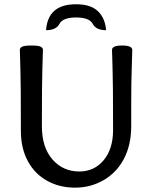

<svg xmlns="http://www.w3.org/2000/svg" viewBox="-20 -866 701 893"><path d="M329.1 6.8Q256.8 6.8 199.2 -25.1Q141.6 -57.1 109.4 -116.7Q77.1 -176.3 77.1 -257.3Q77.1 -490.2 74.7 -551.8Q72.3 -613.3 72.3 -633.8Q72.3 -643.6 83 -648.9Q93.8 -654.3 126 -654.3Q158.7 -654.3 169.2 -648.9Q179.7 -643.6 179.7 -633.8Q179.7 -613.3 177.2 -551.8Q174.8 -490.2 174.8 -279.3Q174.8 -180.7 223.9 -124.5Q272.9 -68.4 349.1 -68.4Q418 -68.4 461.9 -120.6Q505.9 -172.9 505.9 -261.2Q505.9 -490.2 503.4 -551.8Q501 -613.3 501 -633.8Q501 -654.3 547.9 -654.3Q595.2 -654.3 595.2 -633.8Q595.2 -613.3 592.8 -551.8Q590.3 -490.2 590.3 -378.9V-279.3Q590.3 -192.4 556.6 -127.9Q522.9 -63.5 462.2 -28.3Q401.4 6.8 329.1 6.8ZM334 -846.2Q401.4 -846.2 435.1 -814.2Q468.8 -782.2 473.6 -725.6Q426.8 -725.6 411.1 -755.1Q395.5 -784.7 334 -784.7Q272 -784.7 256.6 -755.1Q241.2 -725.6 194.3 -725.6Q198.2 -784.7 232.4 -815.4Q266.6 -846.2 334 -846.2Z"/></svg>

Font: Bainsley
Style: Regular
Weight: 400
Designer: Paul James MIller
Foundry: High-Logic / Made with FontCreator
Version: Version 1.411;March 28, 2021;FontCreator 13.0.0.2683 64-bit